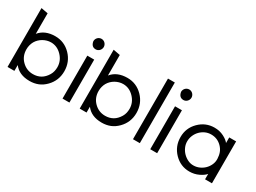

<svg xmlns="http://www.w3.org/2000/svg" viewBox="-43 -1364 2688 2014"><g transform="rotate(30 1300.5 -356.5)"><path d="M591.8 -246.1Q591.8 -133.3 514.2 -54.2Q474.6 -13.7 427.7 5.1Q380.9 23.9 324.7 23.9Q197.8 23.9 135.7 -59.6V11.2H52.7V-701.7L135.7 -686V-437.5Q202.1 -518.6 327.1 -518.6Q436.5 -518.6 514.2 -439.5Q591.8 -359.4 591.8 -246.1ZM507.3 -247.6Q507.3 -323.7 451.7 -381.8Q395.5 -440.4 320.8 -440.4Q295.9 -440.4 272 -433.6Q248 -426.8 226.6 -414.6Q205.1 -402.3 187.3 -385Q169.4 -367.7 156.7 -346.2Q145 -325.2 138.4 -300.8Q131.8 -276.4 131.8 -248.5Q131.8 -166.5 186.5 -111.8Q242.2 -56.2 319.8 -56.2Q372.1 -56.2 412.8 -79.3Q453.6 -102.5 482.9 -151.4Q496.1 -173.8 501.7 -198Q507.3 -222.2 507.3 -247.6Z M822.8 -673.8Q822.8 -661.1 817.9 -649.7Q813 -638.2 804.7 -629.4Q796.4 -620.6 784.9 -615.5Q773.4 -610.4 760.7 -610.4Q707.5 -610.4 697.3 -672.9Q697.3 -686.5 702.1 -698Q707 -709.5 715.6 -718.3Q724.1 -727.1 735.8 -732.2Q747.6 -737.3 760.7 -737.3Q773.4 -737.3 784.9 -732.2Q796.4 -727.1 804.7 -718.3Q813 -709.5 817.9 -698Q822.8 -686.5 822.8 -673.8ZM801.8 10.3H718.3V-509.8H801.8Z M1465.8 -246.1Q1465.8 -133.3 1388.2 -54.2Q1348.6 -13.7 1301.8 5.1Q1254.9 23.9 1198.7 23.9Q1071.8 23.9 1009.8 -59.6V11.2H926.8V-701.7L1009.8 -686V-437.5Q1076.2 -518.6 1201.2 -518.6Q1310.5 -518.6 1388.2 -439.5Q1465.8 -359.4 1465.8 -246.1ZM1381.3 -247.6Q1381.3 -323.7 1325.7 -381.8Q1269.5 -440.4 1194.8 -440.4Q1169.9 -440.4 1146 -433.6Q1122.1 -426.8 1100.6 -414.6Q1079.1 -402.3 1061.3 -385Q1043.5 -367.7 1030.8 -346.2Q1019 -325.2 1012.5 -300.8Q1005.9 -276.4 1005.9 -248.5Q1005.9 -166.5 1060.5 -111.8Q1116.2 -56.2 1193.8 -56.2Q1246.1 -56.2 1286.9 -79.3Q1327.6 -102.5 1356.9 -151.4Q1370.1 -173.8 1375.7 -198Q1381.3 -222.2 1381.3 -247.6Z M1654.3 9.8H1571.3V-724.6H1654.3Z M1885.3 -673.8Q1885.3 -661.1 1880.4 -649.7Q1875.5 -638.2 1867.2 -629.4Q1858.9 -620.6 1847.4 -615.5Q1835.9 -610.4 1823.2 -610.4Q1770 -610.4 1759.8 -672.9Q1759.8 -686.5 1764.6 -698Q1769.5 -709.5 1778.1 -718.3Q1786.6 -727.1 1798.3 -732.2Q1810.1 -737.3 1823.2 -737.3Q1835.9 -737.3 1847.4 -732.2Q1858.9 -727.1 1867.2 -718.3Q1875.5 -709.5 1880.4 -698Q1885.3 -686.5 1885.3 -673.8ZM1864.3 10.3H1780.8V-509.8H1864.3Z M2520 -3.9H2436.5V-69.3Q2414.1 -41 2362.8 -16.4Q2311.5 8.3 2251.5 8.3Q2144.5 8.3 2068.4 -69.3Q1991.7 -147.9 1991.7 -259.8Q1991.7 -369.1 2068.4 -445.8Q2146 -523.4 2253.9 -523.4Q2315.4 -523.4 2365.7 -497.8Q2416 -472.2 2436.5 -443.4V-511.2H2520ZM2441.4 -254.4Q2439.9 -295.9 2427.5 -328.9Q2415 -361.8 2388.2 -389.6Q2335.4 -443.8 2258.8 -443.8Q2221.2 -443.8 2188.2 -429Q2155.3 -414.1 2130.1 -388.7Q2105 -363.3 2090.1 -329.3Q2075.2 -295.4 2074.7 -257.3Q2074.2 -220.2 2089.4 -185.8Q2104.5 -151.4 2130.4 -125.2Q2156.2 -99.1 2189.5 -83.3Q2222.7 -67.4 2258.8 -68.4Q2294.4 -68.8 2328.1 -83.7Q2361.8 -98.6 2387.2 -123.8Q2412.6 -148.9 2427.7 -182.6Q2442.9 -216.3 2441.4 -254.4Z"/></g></svg>

Font: Kawthoolei
Style: Bold
Weight: 700
Designer: Moe Zed
Foundry: Moe Zed
Version: Version 1.000;July 10, 2024;FontCreator 14.0.0.2901 32-bit